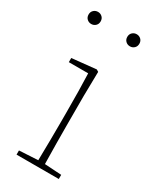

<svg xmlns="http://www.w3.org/2000/svg" viewBox="-178 -741 659 799"><g transform="rotate(30 151.5 -342.0)"><path d="M65.5 -676Q74 -668 74 -655Q74 -642 65.5 -634Q57 -626 45 -626Q33 -626 24.5 -634Q16 -642 16 -655Q16 -668 24.5 -676Q33 -684 45 -684Q57 -684 65.5 -676ZM168 -352V-210Q168 -127 170 -25L251 -20V0H48V-20L138 -25Q140 -129 140 -210V-255Q140 -366 137 -442H44V-462L160 -474L170 -468ZM210.5 -676Q219 -684 231 -684Q243 -684 251.5 -676Q260 -668 260 -655Q260 -642 251.5 -634Q243 -626 231 -626Q219 -626 210.5 -634Q202 -642 202 -655Q202 -668 210.5 -676Z"/></g></svg>

Font: TypoPRO Source Serif Pro
Style: Regular
Weight: 200
Designer: Frank Grießhammer
Foundry: Adobe Systems Incorporated
Version: Version 1.017;PS (version unavailable);hotconv 1.0.79;makeot